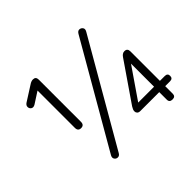

<svg xmlns="http://www.w3.org/2000/svg" viewBox="-161 -956 1207 1207"><g transform="rotate(-45 443.0 -352.5)"><path d="M290 2Q281 18 266.5 17.5Q252 17 244.5 5Q237 -7 246 -23L641 -707Q651 -724 665 -723Q679 -722 687 -710.5Q695 -699 685 -682ZM768 3Q741 3 741 -22V-89H572Q559 -89 552 -96Q545 -103 545 -113Q545 -122 548 -129Q551 -136 557 -146L735 -405Q741 -414 749 -420Q757 -426 768 -426Q794 -426 794 -398V-136H837Q862 -136 862 -113Q862 -89 837 -89H794V-22Q794 3 768 3ZM234 -276Q207 -276 207 -305V-637L131 -588Q114 -578 102 -585.5Q90 -593 89.5 -607.5Q89 -622 104 -632L203 -695Q220 -707 236 -707Q261 -707 261 -680V-305Q261 -276 234 -276ZM742 -136V-341L601 -136Z"/></g></svg>

Font: Chiron GoRound TC L
Style: Regular
Weight: 300
Designer: Ryoko NISHIZUKA 西塚涼子 (kana, bopomofo & ideographs); Paul D. Hunt (Latin, Greek & Cyrillic); Sandoll Communications 산돌커뮤니
Foundry: Adobe
Version: Version 1.000;hotconv 1.1.1;makeotfexe 2.6.0